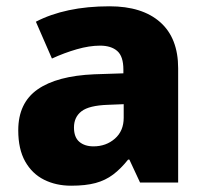

<svg xmlns="http://www.w3.org/2000/svg" viewBox="-20 -580 653 610"><path d="M328 -560Q432 -560 489 -509.5Q546 -459 546 -363V0H425L391 -73H387Q364 -44 339.5 -25.5Q315 -7 283.5 1.5Q252 10 206 10Q158 10 120 -9Q82 -28 60 -67Q38 -106 38 -166Q38 -253 99.5 -296Q161 -339 280 -344L372 -347V-359Q372 -401 352.5 -418Q333 -435 298 -435Q264 -435 224 -423.5Q184 -412 145 -394L94 -511Q140 -535 198.5 -547.5Q257 -560 328 -560ZM323 -247Q263 -245 239 -226.5Q215 -208 215 -175Q215 -144 232 -129.5Q249 -115 277 -115Q317 -115 345 -139.5Q373 -164 373 -206V-249Z"/></svg>

Font: Noto Sans Oriya ExtraBold
Style: Regular
Weight: 800
Version: Version 2.003